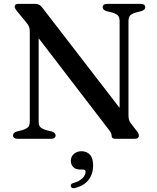

<svg xmlns="http://www.w3.org/2000/svg" viewBox="-20 -720 814 996"><path d="M268.5 -17.5Q268.5 -9.5 262.5 -4.8Q256.5 0 244 0H72.5Q60 0 53.8 -4.8Q47.5 -9.5 47.5 -17.5Q47.5 -31 66 -37.5L96 -45Q119 -52.5 126.8 -61.8Q134.5 -71 134.5 -91.5V-557.5Q134.5 -572 130.5 -581.8Q126.5 -591.5 111.5 -609.5L67.5 -663Q61 -672 58.5 -676.5Q56 -681 56 -685.5Q56 -692.5 61.2 -696.2Q66.5 -700 75 -700H162.5Q174.5 -700 183 -695.5Q191.5 -691 200.5 -679L621 -133.5L600.5 -91V-608.5Q600.5 -629 593 -638.2Q585.5 -647.5 562 -655L531 -662.5Q512.5 -670 512.5 -682.5Q512.5 -691 518.8 -695.5Q525 -700 537 -700H708.5Q721 -700 727.2 -695.5Q733.5 -691 733.5 -682.5Q733.5 -669.5 714.5 -662.5L685 -655Q662 -648 654.2 -638.8Q646.5 -629.5 646.5 -608.5V-122.5Q646.5 -108.5 649.2 -99Q652 -89.5 658 -81L689 -41Q696.5 -31.5 698.5 -26.2Q700.5 -21 700.5 -16Q700.5 -9 695.2 -4.5Q690 0 679.5 0H578Q559 0 559 -15.5Q559 -23 556.2 -29.5Q553.5 -36 540 -53L144.5 -568.5L180.5 -595.5V-91Q180.5 -71.5 188 -62.2Q195.5 -53 219 -45L250 -37.5Q268.5 -30.5 268.5 -17.5ZM397 159.5Q372.5 159.5 360 146.5Q347.5 133.5 347.5 114.5Q347.5 92 363.5 78.2Q379.5 64.5 402.5 64.5Q429.5 64.5 446.2 82.2Q463 100 463 137.5Q463 183 439.2 213.2Q415.5 243.5 369 255.5Q360 257.5 354.8 255.2Q349.5 253 347.5 247Q345.5 241 348.8 236.2Q352 231.5 360.5 229.5Q382.5 223.5 396.2 214Q410 204.5 417 193Q424 181.5 424 171Q424 159.5 411 159.5Z"/></svg>

Font: Fraunces 18pt
Style: Regular
Weight: 400
Version: Version 1.000;[b76b70a41]